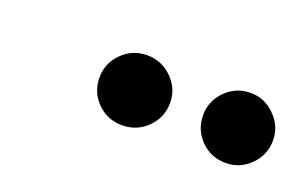

<svg xmlns="http://www.w3.org/2000/svg" viewBox="-33 -718 466 296"><g transform="rotate(20 200.0 -569.5)"><path d="M115.2 -569.8Q115.2 -593.3 132.1 -610.1Q148.9 -627 172.9 -627Q196.8 -627 213.9 -610.1Q231 -593.3 231 -569.8Q231 -545.9 214.1 -529.1Q197.3 -512.2 172.9 -512.2Q148.4 -512.2 131.8 -529.1Q115.2 -545.9 115.2 -569.8ZM342.8 -512.2Q318.4 -512.2 301.8 -529.1Q285.2 -545.9 285.2 -569.8Q285.2 -593.3 302 -610.1Q318.8 -627 342.8 -627Q365.7 -627 382.8 -609.9Q399.9 -592.8 399.9 -569.8Q399.9 -545.9 383.1 -529.1Q366.2 -512.2 342.8 -512.2Z"/></g></svg>

Font: Junicode SmCond Medium
Style: Italic
Weight: 500
Width: 4
Italic angle: -11°
Designer: Peter S. Baker
Version: Version 2.206